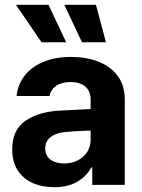

<svg xmlns="http://www.w3.org/2000/svg" viewBox="-20 -776 598 806"><path d="M228.5 -311.5Q282.2 -314.9 360.4 -318.4V-361.3Q359.4 -394.5 337.4 -413.1Q315.4 -431.6 275.4 -431.6Q239.3 -431.6 216.3 -416Q193.4 -400.4 187.5 -373H49.8Q54.2 -419.9 82.3 -457Q110.4 -494.1 160.6 -515.6Q210.9 -537.1 279.3 -537.1Q339.8 -537.1 390.9 -518.1Q441.9 -499 472.9 -458.7Q503.9 -418.5 503.9 -357.4V0H367.2V-73.2H363.3Q342.3 -34.7 303.5 -12.5Q264.6 9.8 208 9.8Q156.2 9.8 116.5 -8.1Q76.7 -25.9 54 -61.5Q31.2 -97.2 31.2 -148.4Q31.2 -230.5 86.4 -268.6Q141.6 -306.6 228.5 -311.5ZM249 -89.8Q281.2 -89.8 306.9 -103Q332.5 -116.2 346.7 -139.2Q360.8 -162.1 360.4 -189.5V-228Q337.4 -227.5 303.7 -225.6Q270 -223.6 252 -221.7Q213.9 -217.8 191.9 -200.2Q169.9 -182.6 169.9 -152.3Q169.9 -122.6 191.7 -106.2Q213.4 -89.8 249 -89.8ZM46.9 -755.9H183.6L257.8 -598.6H154.3ZM250 -755.9H382.8L424.8 -598.6H324.2Z"/></svg>

Font: Pretendard
Style: Bold
Weight: 700
Designer: Base glyphs from Inter by Rasmus Andersson; Hangeul glyphs from Noto Sans CJK(Source Han Sans) by Jang Soo-young and Kan
Foundry: Kil Hyung-jin
Version: Version 1.309